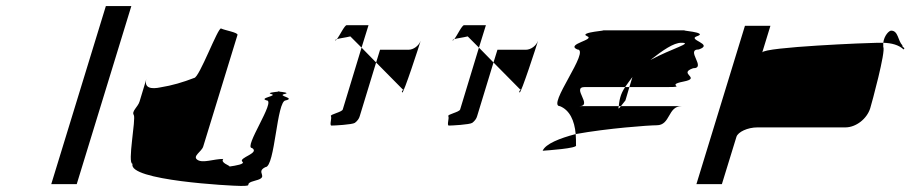

<svg xmlns="http://www.w3.org/2000/svg" viewBox="-20 -795 3001 633"><path d="M149 -188H233L413 -775H329Z M421 -416C429 -404 399 -255 417 -255C400 -200 743 -182 774 -182C822 -182 776 -188 823 -200C870 -212 820 -227 855 -244C887 -244 892 -464 922 -464C956 -472 892 -479 918 -485C937 -489 911 -492 899 -493C888 -492 858 -489 874 -485C898 -479 831 -472 859 -464C891 -464 781 -307 811 -307C838 -290 765 -275 779 -262C789 -254 757 -249 737 -246C737 -250 706 -258 716 -271C684 -271 649 -256 631 -268C613 -280 645 -295 650 -312L763 -680C765 -688 721 -695 709 -701C699 -707 637 -538 620 -538C584 -524 547 -513 509 -507C481 -501 453 -503 463 -536L440 -460C435 -443 413 -428 421 -416ZM899 -493C894 -494 892 -494 899 -494C906 -494 904 -494 899 -493Z M1085 -662C1086 -661 1089 -663 1091 -666C1088 -665 1084 -663 1085 -662ZM1091 -666C1100 -678 1116 -712 1123 -712H1195L1172 -638L1135 -675C1119 -671 1100 -669 1091 -666ZM1071 -412C1075 -406 1065 -381 1073 -381C1082 -381 1141 -384 1150 -390C1158 -396 1164 -404 1166 -412L1220 -589L1172 -638L1110 -434C1107 -425 1067 -418 1071 -412ZM1220 -589 1233 -631H1327C1343 -631 1361 -644 1367 -661C1363 -647 1310 -484 1306 -490C1301 -497 1316 -500 1308 -500ZM1367 -662V-661Z M1472 -662C1473 -661 1476 -663 1478 -666C1475 -665 1471 -663 1472 -662ZM1478 -666C1487 -678 1503 -712 1510 -712H1582L1559 -638L1522 -675C1506 -671 1487 -669 1478 -666ZM1458 -412C1462 -406 1452 -381 1460 -381C1469 -381 1528 -384 1537 -390C1545 -396 1551 -404 1553 -412L1607 -589L1559 -638L1497 -434C1494 -425 1454 -418 1458 -412ZM1607 -589 1620 -631H1714C1730 -631 1748 -644 1754 -661C1750 -647 1697 -484 1693 -490C1688 -497 1703 -500 1695 -500ZM1754 -662V-661Z M1769 -298C1783 -299 1886 -306 1879 -316C1879 -329 1879 -341 1878 -353C1825 -339 1779 -321 1769 -298ZM1826 -445C1781 -445 1929 -632 1883 -632C1844 -650 1945 -664 1915 -676C1886 -689 1993 -695 1965 -695H2240C2212 -695 2317 -689 2279 -676C2242 -664 2336 -650 2284 -632C2238 -632 2311 -570 2265 -570C2213 -552 2295 -538 2233 -526C2172 -514 2246 -508 2183 -508H2055L2065 -541C2057 -530 2048 -519 2041 -508H1908C1862 -508 1937 -445 1889 -445H2020C2017 -433 2021 -437 2027 -445H2227C2181 -445 2191 -382 2145 -382C2119 -382 1983 -372 1878 -353C1874 -398 1858 -432 1826 -445ZM2025 -474C2021 -460 2021 -451 2020 -445H2027C2033 -453 2042 -464 2042 -464L2055 -508H2041C2033 -496 2028 -485 2025 -474ZM2124 -597C2194 -635 2268 -654 2226 -654C2201 -654 2166 -630 2124 -597Z M2276 -188H2360L2408 -344C2413 -360 2445 -375 2477 -375H2767C2802 -375 2838 -403 2849 -438C2854 -454 2901 -627 2892 -640V-654H2874C2846 -654 2499 -640 2493 -622L2520 -710H2436ZM2892 -654C2895 -678 2911 -694 2918 -694C2942 -694 2940 -660 2955 -646C2953 -638 2967 -638 2959 -632C2943 -647 2920 -653 2892 -654Z"/></svg>

Font: bitstorm
Style: ultextobl
Weight: 400
Version: Version 0.2